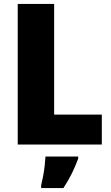

<svg xmlns="http://www.w3.org/2000/svg" viewBox="-20 -800 566 975"><path d="M70 -66V-780H255V-218H497V-66ZM377 6Q362 46 344.5 81.5Q327 117 302 155H189V141Q194 121 199 94.5Q204 68 207 41Q210 14 211 -5H377Z"/></svg>

Font: Noto Sans Malayalam UI SemiCondensed Black
Style: Regular
Weight: 900
Width: 4
Designer: Jelle Bosma - Monotype Design Team
Foundry: Monotype Imaging Inc.
Version: Version 2.104; ttfautohint (v1.8.4.7-5d5b)